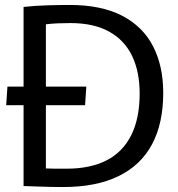

<svg xmlns="http://www.w3.org/2000/svg" viewBox="-20 -751 717 774"><path d="M235 3Q188 3 150 1.5Q112 0 75 -1V-723Q120 -728 169 -729.5Q218 -731 261 -731Q388 -731 471.5 -688Q555 -645 596.5 -565.5Q638 -486 638 -376Q638 -254 593 -169.5Q548 -85 458 -41Q368 3 235 3ZM249 -71Q344 -71 409.5 -104.5Q475 -138 509 -206Q543 -274 543 -374Q543 -462 512.5 -525.5Q482 -589 420 -623.5Q358 -658 264 -658Q241 -658 214.5 -657Q188 -656 165 -653V-72Q184 -71 203 -71Q222 -71 249 -71ZM5 -327 10 -402H328L323 -327Z"/></svg>

Font: Murecho Thin
Style: Regular
Weight: 400
Version: Version 1.010